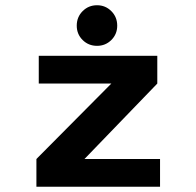

<svg xmlns="http://www.w3.org/2000/svg" viewBox="-20 -713 750 733"><path d="M302.5 -106H591V0H119V-106L405 -394H128V-500H580.5V-394ZM350.5 -538Q318 -538 295.5 -560.2Q273 -582.5 273 -615Q273 -648 295.5 -670.5Q318 -693 350.5 -693Q382.5 -693 405 -670.5Q427.5 -648 427.5 -615Q427.5 -582.5 405 -560.2Q382.5 -538 350.5 -538Z"/></svg>

Font: League Mono SemiBold
Style: Regular
Weight: 600
Width: 6
Designer: Tyler Finck
Foundry: The League of Moveable Type / Tyler Finck
Version: Version 2.300;RELEASE